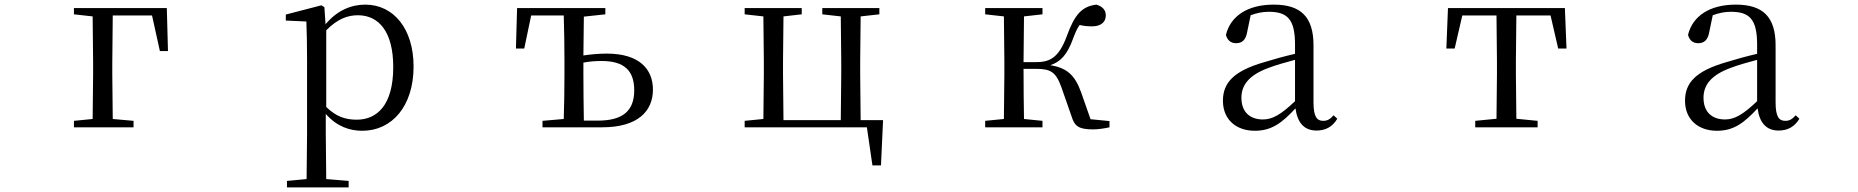

<svg xmlns="http://www.w3.org/2000/svg" viewBox="-20 -551 8040 831"><path d="M300 -489 381 -480 383 -280V-229L381 -36L300 -28V0H558V-28L468 -36L466 -229V-280L468 -484H638L672 -330H707L702 -516H300Z M1548 15C1677 15 1770 -92 1770 -263C1770 -427 1683 -531 1561 -531C1500 -531 1439 -506 1389 -446L1384 -520L1371 -528L1217 -488V-462L1306 -458C1308 -408 1309 -355 1309 -287V27L1307 224L1222 232V260H1489V232L1392 224L1390 27V-58C1438 -3 1494 15 1548 15ZM1392 -420C1442 -470 1485 -485 1529 -485C1620 -485 1682 -413 1682 -261C1682 -95 1611 -33 1524 -33C1475 -33 1435 -46 1392 -88Z M2328 0H2586C2742 0 2806 -71 2806 -163C2806 -252 2747 -319 2606 -319C2573 -319 2539 -316 2505 -311L2507 -479L2600 -489V-516H2218L2213 -341H2249L2279 -484H2420C2422 -428 2423 -343 2423 -288V-229C2423 -174 2422 -92 2420 -36L2328 -28ZM2505 -280C2531 -285 2556 -287 2584 -287C2680 -287 2725 -247 2725 -160C2725 -70 2674 -29 2568 -29H2507C2506 -85 2505 -171 2505 -229Z M3203 0H3732L3756 165H3793L3802 -31H3705L3703 -229V-288L3705 -480L3786 -489V-516H3539V-489L3619 -480L3621 -288V-229L3619 -31H3371L3369 -229V-288L3371 -480L3450 -489V-516H3203V-489L3284 -480L3286 -288V-229L3284 -36L3203 -28Z M4618 -47C4631 -4 4650 9 4711 9C4732 9 4760 5 4782 0V-27L4700 -35L4659 -152C4632 -227 4597 -257 4526 -269C4569 -283 4599 -313 4624 -383C4634 -410 4642 -428 4653 -443C4668 -439 4685 -437 4707 -437C4743 -437 4766 -454 4766 -484C4766 -508 4752 -523 4725 -531C4662 -523 4631 -488 4597 -394C4562 -300 4523 -282 4463 -282H4410L4412 -480L4492 -489V-516H4244V-489L4325 -480L4327 -288V-229L4325 -36L4244 -28V0H4492V-28L4412 -36C4411 -92 4410 -176 4410 -253H4464C4527 -253 4550 -240 4574 -173Z M5678 14C5717 14 5747 -2 5768 -37L5752 -52C5736 -34 5724 -28 5707 -28C5680 -28 5665 -45 5665 -108V-355C5665 -479 5609 -531 5493 -531C5380 -531 5306 -482 5286 -400C5292 -377 5307 -364 5330 -364C5355 -364 5372 -377 5378 -413L5393 -485C5420 -495 5445 -500 5471 -500C5550 -500 5585 -470 5585 -359V-318C5541 -308 5494 -295 5452 -282C5320 -244 5273 -193 5273 -115C5273 -32 5332 15 5411 15C5483 15 5528 -18 5587 -82C5595 -22 5623 14 5678 14ZM5585 -113C5522 -53 5486 -34 5446 -34C5390 -34 5353 -66 5353 -128C5353 -183 5386 -226 5470 -257C5504 -270 5544 -281 5585 -292Z M6456 0H6635V-28L6543 -37L6541 -229V-288L6543 -484H6691L6724 -341H6760L6753 -516H6247L6240 -341H6276L6309 -484H6457L6459 -288V-229L6457 -37L6365 -28V0Z M7678 14C7717 14 7747 -2 7768 -37L7752 -52C7736 -34 7724 -28 7707 -28C7680 -28 7665 -45 7665 -108V-355C7665 -479 7609 -531 7493 -531C7380 -531 7306 -482 7286 -400C7292 -377 7307 -364 7330 -364C7355 -364 7372 -377 7378 -413L7393 -485C7420 -495 7445 -500 7471 -500C7550 -500 7585 -470 7585 -359V-318C7541 -308 7494 -295 7452 -282C7320 -244 7273 -193 7273 -115C7273 -32 7332 15 7411 15C7483 15 7528 -18 7587 -82C7595 -22 7623 14 7678 14ZM7585 -113C7522 -53 7486 -34 7446 -34C7390 -34 7353 -66 7353 -128C7353 -183 7386 -226 7470 -257C7504 -270 7544 -281 7585 -292Z"/></svg>

Font: Harano Aji Mincho
Style: Regular
Weight: 400
Foundry: Masamichi Hosoda
Version: HaranoAjiMincho-Regular version 20230610;ttx 4.39.4